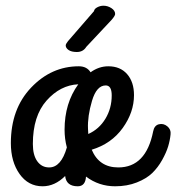

<svg xmlns="http://www.w3.org/2000/svg" viewBox="-20 -624 617 672"><path d="M129 28Q79 28 48.5 -15Q18 -58 18 -123Q18 -243 89 -317.5Q160 -392 256 -392Q284 -392 297 -371Q326 -392 359 -392Q401 -392 425 -364.5Q449 -337 449 -291Q449 -231 409.5 -176Q370 -121 301 -100Q327 -38 394 -38Q491 -38 516 -164Q520 -185 536 -189Q552 -193 565.5 -182Q579 -171 577 -154Q575 -133 568.5 -111.5Q562 -90 547.5 -64Q533 -38 513 -18.5Q493 1 459 14.5Q425 28 383 28Q326 28 281 -6Q279 28 252 28Q212 28 208 -8Q172 28 129 28ZM152 -38Q194 -38 214 -108Q206 -138 206 -170Q206 -263 254 -329Q191 -326 143 -272Q95 -218 95 -120Q95 -81 110.5 -59.5Q126 -38 152 -38ZM288 -173Q288 -170 288.5 -164Q289 -158 289 -155Q327 -172 349 -208.5Q371 -245 371 -290Q371 -325 350 -325Q318 -325 302 -271Q286 -217 288 -173ZM371 -555 282 -460Q271 -442 249 -442Q230 -442 220 -449Q210 -456 210 -465Q210 -470 218 -480L309 -585Q310 -593 320.5 -598.5Q331 -604 342 -604Q357 -604 370 -595.5Q383 -587 383 -575Q383 -569 371 -555Z"/></svg>

Font: Grand Hotel
Style: Regular
Weight: 400
Designer: Brian J. Bonislawsky & Jim Lyles for Astigmatic (AOETI)
Foundry: Astigmatic (AOETI)
Version: Version 001.000